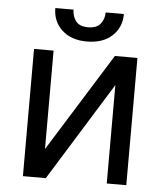

<svg xmlns="http://www.w3.org/2000/svg" viewBox="-52 -773 701 820"><g transform="rotate(5 298.5 -363.5)"><path d="M160.5 -123.6 423.3 -545.5H519.9V0H436.1V-421.9L174.7 0H76.7V-545.5H160.5ZM367.9 -727.3H446Q446 -669.7 406.2 -633.2Q366.5 -596.6 298.3 -596.6Q231.2 -596.6 191.6 -633.2Q152 -669.7 152 -727.3H230.1Q230.1 -699.6 245.6 -678.6Q261 -657.7 298.3 -657.7Q335.6 -657.7 351.7 -678.6Q367.9 -699.6 367.9 -727.3Z"/></g></svg>

Font: Inter Zeller
Style: Regular
Weight: 400
Designer: Rasmus Andersson; Joe Bland
Foundry: zeller
Version: Version 3.015;git-dec3a8cb1